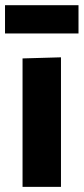

<svg xmlns="http://www.w3.org/2000/svg" viewBox="-23 -726 325 746"><path d="M64.6 0Q64.6 -53.7 64.6 -103.8Q64.6 -154 64.6 -216V-266Q64.6 -315.5 64.6 -354.8Q64.6 -394 64.6 -428.7Q64.6 -463.3 64.6 -499L213.9 -503.3Q213.9 -467.3 213.9 -431.9Q213.9 -396.6 213.9 -356.6Q213.9 -316.7 213.9 -266V-216Q213.9 -154 213.9 -103.8Q213.9 -53.7 213.9 0ZM-3.5 -596V-705.9Q28.8 -705.9 64.6 -705.9Q100.5 -705.9 139.3 -705.9Q178.5 -705.9 214.2 -705.9Q250 -705.9 282 -705.9V-596Q250 -596 214.2 -596Q178.5 -596 139.4 -596Q100.4 -596 64.6 -596Q28.8 -596 -3.5 -596Z"/></svg>

Font: Commissioner Thin
Style: Regular
Weight: 100
Designer: Kostas Bartsokas
Foundry: Kostas Bartsokas
Version: Version 1.001;gftools[0.9.23]